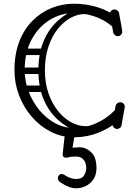

<svg xmlns="http://www.w3.org/2000/svg" viewBox="-20 -730 751 1035"><path d="M379 10Q312 10 253.5 -20Q195 -50 151 -101Q107 -152 82.5 -216.5Q58 -281 58 -351Q58 -439 84 -506Q110 -573 155.5 -618.5Q201 -664 258.5 -687Q316 -710 379 -710Q444 -710 506 -691Q568 -672 618 -632Q631 -622 631 -608Q631 -596 622 -588Q613 -581 605 -581Q592 -581 583 -589Q540 -625 486.5 -642.5Q433 -660 379 -660Q310 -660 249.5 -623.5Q189 -587 151 -518Q113 -449 113 -351Q113 -293 134 -237.5Q155 -182 191.5 -137.5Q228 -93 276 -66.5Q324 -40 379 -40Q439 -40 495 -64Q551 -88 594 -131Q604 -141 617 -141Q628 -141 635 -135Q644 -129 644 -116Q644 -105 633 -94Q584 -45 517.5 -17.5Q451 10 379 10ZM611 -35Q601 -35 593.5 -43Q586 -51 586 -61Q586 -62 586.5 -63.5Q587 -65 587 -66L603 -159Q605 -167 612 -173Q619 -179 629 -179Q630 -179 631.5 -178.5Q633 -178 634 -178Q642 -177 647.5 -170Q653 -163 653 -154Q653 -153 652.5 -152Q652 -151 652 -149L635 -55Q632 -38 614 -35Q613 -35 612.5 -35Q612 -35 611 -35ZM615 -535Q605 -535 598.5 -541.5Q592 -548 590 -556Q582 -604 578 -624.5Q574 -645 573.5 -650Q573 -655 573 -655Q573 -665 580 -672Q587 -679 597 -679Q606 -679 613.5 -673Q621 -667 622 -658Q631 -610 634.5 -589.5Q638 -569 638.5 -564.5Q639 -560 639 -559Q639 -549 631.5 -542Q624 -535 615 -535ZM400 -18Q341 -41 292.5 -84Q244 -127 215.5 -193.5Q187 -260 187 -351Q187 -443 215.5 -509.5Q244 -576 293 -619.5Q342 -663 401 -685L442 -654Q403 -656 364 -635.5Q325 -615 293 -576Q261 -537 241.5 -480Q222 -423 222 -351Q222 -282 241.5 -226.5Q261 -171 293 -131.5Q325 -92 363.5 -71Q402 -50 440 -50Q445 -50 450 -50Q455 -50 459 -51ZM114 -433Q96 -433 96 -450Q96 -456 99.5 -462Q103 -468 113 -468H207Q225 -468 225 -451Q225 -444 221 -438.5Q217 -433 208 -433ZM108 -331Q90 -331 90 -348Q90 -354 93.5 -360Q97 -366 107 -366H201Q219 -366 219 -349Q219 -342 215 -336.5Q211 -331 202 -331ZM115 -234Q97 -234 97 -251Q97 -257 100.5 -263Q104 -269 114 -269H208Q226 -269 226 -252Q226 -245 222 -239.5Q218 -234 209 -234ZM356 -19Q367 -19 373.5 -12.5Q380 -6 380 5Q380 6 380 7.5Q380 9 380 11L371 66L406 64Q408 64 409 64Q410 64 411 64Q443 64 471.5 90.5Q500 117 500 176Q500 212 484 236Q468 260 443 272.5Q418 285 390 285Q373 285 353 278Q333 271 304 252Q292 244 292 230Q292 223 295 219Q301 208 312 208Q320 208 329 214Q345 225 361.5 230Q378 235 390 235Q422 235 433.5 215Q445 195 445 176Q445 163 440.5 149Q436 135 424 124.5Q412 114 389 114Q380 114 369.5 114.5Q359 115 346 119Q343 120 337 120Q318 120 318 103Q318 102 318 101Q318 100 318 99L328 8Q331 -19 356 -19Z"/></svg>

Font: Agu Display
Style: Regular
Weight: 400
Designer: Oluwaseun Badejo
Version: Version 1.103